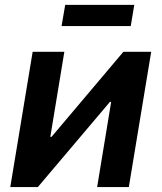

<svg xmlns="http://www.w3.org/2000/svg" viewBox="-20 -755 652 775"><path d="M500 0H372.1L428.7 -343.8H423.8L132.8 0H21.5L111.8 -545.9H239.7L183.1 -202.6H188L478 -545.9H590.3ZM522 -735.4 507.8 -649.9H228.5L243.2 -735.4Z"/></svg>

Font: Inter Semi Bold
Style: Italic
Weight: 600
Italic angle: -9.39999°
Designer: Rasmus Andersson
Foundry: rsms
Version: Version 4.000;git-3c8e0fc